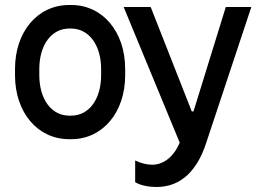

<svg xmlns="http://www.w3.org/2000/svg" viewBox="-20 -548 1027 767"><path d="M256 8H265C390 8 480 -99 480 -247V-273C480 -421 390 -528 265 -528H256C130 -528 40 -421 40 -273V-247C40 -99 130 8 256 8ZM605 199C707 199 769 128 803 25L984 -520H882L753 -103H746L582 -520H474L698 22C674 78 634 110 588 110C566 110 543 104 520 93V180C546 195 581 199 605 199ZM257 -86C185 -86 137 -152 137 -248V-272C137 -368 185 -434 257 -434H264C335 -434 384 -368 384 -272V-248C384 -152 336 -86 264 -86Z"/></svg>

Font: Fixel Text Medium
Style: Regular
Weight: 500
Width: 4
Designer: AlfaBravo + MacPaw
Foundry: Kyrylo Tkachov, Marchela Mozhyna, Serhii Makarenko, Maria Weinstein, Zakhar Kryvoshyya
Version: Version 1.211